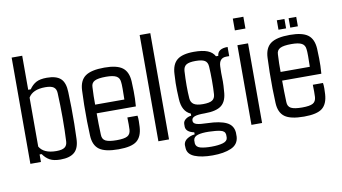

<svg xmlns="http://www.w3.org/2000/svg" viewBox="-76 -813 2010 1128"><g transform="rotate(-10 929.0 -248.5)"><path d="M225.6 5.9Q185.5 5.9 162.1 -6.8Q138.7 -19.5 121.1 -44.9H108.9V0H45.9V-633.8H108.9V-430.7H124Q141.6 -456.5 164.8 -469Q188 -481.4 228.5 -481.4Q284.7 -481.4 310.8 -457.3Q336.9 -433.1 338.4 -376.5Q340.3 -333.5 340.8 -284.2Q341.3 -234.9 340.8 -187Q340.3 -139.2 338.4 -99.1Q336.9 -43 309.3 -18.6Q281.7 5.9 225.6 5.9ZM210 -47.4Q244.6 -47.4 259.8 -58.6Q274.9 -69.8 275.9 -93.8Q279.3 -157.7 279.3 -233.2Q279.3 -308.6 275.9 -381.8Q274.9 -406.2 259.8 -417.2Q244.6 -428.2 210 -428.2Q134.3 -428.2 108.9 -383.8V-91.8Q134.8 -47.4 210 -47.4Z M571.8 5.9Q491.2 5.9 456.8 -19.5Q422.4 -44.9 419.9 -102.5Q418 -138.7 417.2 -187.5Q416.5 -236.3 417.2 -285.6Q418 -335 419.9 -371.6Q422.4 -430.7 457.8 -456.1Q493.2 -481.4 571.8 -481.4Q646 -481.4 679.2 -456.5Q712.4 -431.6 715.8 -374.5Q716.8 -357.4 717.8 -314.9Q718.8 -272.5 714.8 -224.6H481Q481 -193.8 481.4 -162.1Q481.9 -130.4 483.4 -96.2Q483.9 -69.3 503.9 -59.1Q523.9 -48.8 569.8 -48.8Q615.2 -48.8 633.8 -59.1Q652.3 -69.3 654.3 -96.2Q655.8 -123 654.3 -169.4H714.8Q717.3 -155.3 717 -136.5Q716.8 -117.7 715.8 -102.5Q712.4 -44.9 680.9 -19.5Q649.4 5.9 571.8 5.9ZM481 -276.4H655.3Q656.2 -309.6 656.2 -339.8Q656.2 -370.1 654.3 -381.3Q652.3 -405.8 633.3 -416.3Q614.3 -426.8 571.8 -426.8Q524.4 -426.8 504.2 -416.3Q483.9 -405.8 483.4 -381.3Q481.9 -353 481.2 -327.1Q480.5 -301.3 481 -276.4Z M873 0H809.6V-633.8H873Z M1109.9 137.2Q1043.5 137.2 1002.9 120.6Q962.4 104 960 68.4Q960 64.5 959.5 59.1Q959 53.7 959 47.9Q960.9 26.4 980.7 13.2Q1000.5 0 1026.4 -2.9V-15.1Q978 -25.4 976.6 -57.1Q976.1 -65.4 976.6 -73.7Q977.1 -90.3 991.9 -101.6Q1006.8 -112.8 1025.4 -114.7V-127Q974.6 -148.9 971.2 -224.1Q969.7 -253.4 969 -275.1Q968.3 -296.9 968.8 -319.1Q969.2 -341.3 971.2 -371.6Q973.6 -429.7 1005.1 -455.6Q1036.6 -481.4 1106 -481.4Q1156.7 -481.4 1186.5 -469.7Q1216.3 -458 1229.5 -433.1H1243.2Q1246.6 -475.1 1306.2 -475.1V-420.4H1289.1Q1245.6 -420.4 1243.7 -370.1L1242.7 -331.5Q1243.7 -303.2 1243.7 -280.3Q1243.7 -257.3 1240.7 -224.1Q1238.3 -165 1207.5 -139.6Q1176.8 -114.3 1106 -114.3Q1064.9 -114.7 1046.4 -107.9Q1027.8 -101.1 1027.8 -85.4V-81.5Q1028.8 -67.4 1048.3 -61.5Q1067.9 -55.7 1113.3 -54.7Q1186 -52.7 1224.9 -33.9Q1263.7 -15.1 1267.1 28.3V53.7Q1263.7 99.6 1220.2 118.4Q1176.8 137.2 1109.9 137.2ZM1106 -169.4Q1145 -169.4 1161.4 -180.2Q1177.7 -190.9 1179.2 -215.3Q1181.6 -250 1181.6 -296.1Q1181.6 -342.3 1179.2 -380.4Q1177.7 -406.2 1161.1 -416.5Q1144.5 -426.8 1106 -426.8Q1067.4 -426.8 1050.8 -416.3Q1034.2 -405.8 1032.2 -379.9Q1026.9 -287.1 1032.2 -216.3Q1034.2 -192.4 1051.3 -180.9Q1068.4 -169.4 1106 -169.4ZM1111.3 85.4Q1153.3 85.4 1179.9 77.6Q1206.5 69.8 1208.5 49.8Q1209 44.4 1208.7 39.8Q1208.5 35.2 1208.5 30.3Q1206.5 9.3 1180.4 3.2Q1154.3 -2.9 1111.3 -3.9Q1069.8 -4.9 1045.2 2.4Q1020.5 9.8 1018.1 30.8V49.8Q1020.5 71.3 1045.4 78.4Q1070.3 85.4 1111.3 85.4Z M1428.2 -563.5H1365.2V-633.8H1428.2ZM1428.2 0H1364.7V-475.1H1428.2Z M1678.2 5.9Q1597.7 5.9 1563.2 -19.5Q1528.8 -44.9 1526.4 -102.5Q1524.4 -138.7 1523.7 -187.5Q1522.9 -236.3 1523.7 -285.6Q1524.4 -335 1526.4 -371.6Q1528.8 -430.7 1564.2 -456.1Q1599.6 -481.4 1678.2 -481.4Q1752.4 -481.4 1785.6 -456.5Q1818.8 -431.6 1822.3 -374.5Q1823.2 -357.4 1824.2 -314.9Q1825.2 -272.5 1821.3 -224.6H1587.4Q1587.4 -193.8 1587.9 -162.1Q1588.4 -130.4 1589.8 -96.2Q1590.3 -69.3 1610.4 -59.1Q1630.4 -48.8 1676.3 -48.8Q1721.7 -48.8 1740.2 -59.1Q1758.8 -69.3 1760.7 -96.2Q1762.2 -123 1760.7 -169.4H1821.3Q1823.7 -155.3 1823.5 -136.5Q1823.2 -117.7 1822.3 -102.5Q1818.8 -44.9 1787.4 -19.5Q1755.9 5.9 1678.2 5.9ZM1587.4 -276.4H1761.7Q1762.7 -309.6 1762.7 -339.8Q1762.7 -370.1 1760.7 -381.3Q1758.8 -405.8 1739.7 -416.3Q1720.7 -426.8 1678.2 -426.8Q1630.9 -426.8 1610.6 -416.3Q1590.3 -405.8 1589.8 -381.3Q1588.4 -353 1587.6 -327.1Q1586.9 -301.3 1587.4 -276.4ZM1733.9 -522.9H1688.5V-579.1H1733.9ZM1663.6 -522.9H1618.2V-579.1H1663.6Z"/></g></svg>

Font: Agdasima
Style: Regular
Weight: 400
Width: 3
Designer: The DocRepair Project, Patric King
Foundry: Google
Version: Version 2.002